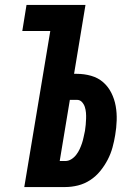

<svg xmlns="http://www.w3.org/2000/svg" viewBox="-20 -755 540 775"><path d="M78 0 183 -630H70L87 -735H325L279 -457H290Q320 -457 348 -449Q376 -441 396.5 -423Q417 -405 429.5 -380Q442 -355 447 -327Q452 -299 451 -269Q450 -239 445 -210Q441 -185 434 -159.5Q427 -134 414.5 -110Q402 -86 384.5 -64.5Q367 -43 344 -28Q321 -13 295 -6.5Q269 0 243 0ZM243 -105Q256 -105 267.5 -112Q279 -119 287.5 -130Q296 -141 301.5 -153Q307 -165 311 -177Q315 -189 317.5 -201.5Q320 -214 323 -227Q325 -239 326 -251.5Q327 -264 327.5 -276Q328 -288 327 -300Q326 -312 322.5 -323Q319 -334 311 -343Q303 -352 290 -352H262L221 -105Z"/></svg>

Font: Iosevka Curly XBdObl
Style: Regular
Weight: 800
Italic angle: -9°
Monospace: yes
Designer: Belleve Invis
Foundry: Belleve Invis
Version: Version 11.1.0; ttfautohint (v1.8.3)